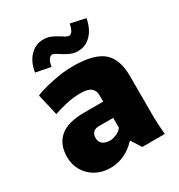

<svg xmlns="http://www.w3.org/2000/svg" viewBox="-175 -846 911 976"><g transform="rotate(-30 281.0 -358.0)"><path d="M192 12Q143 12 105.5 -9Q68 -30 47 -66Q26 -102 26 -147Q26 -184 38 -212.5Q50 -241 73 -260.5Q96 -280 132 -289.5Q168 -299 214 -299H326V-337Q326 -350 322 -360Q318 -370 309 -378Q300 -386 285 -390Q270 -394 248 -394Q204 -394 161 -384Q118 -374 88 -363L59 -489Q83 -500 119 -509Q155 -518 197 -525Q239 -532 281 -532Q346 -532 390.5 -520Q435 -508 460.5 -484.5Q486 -461 497.5 -425Q509 -389 509 -342V-120Q509 -89 511 -56Q513 -23 515 0H383L346 -58H343Q312 -24 273 -6Q234 12 192 12ZM258 -110Q276 -110 298 -120Q320 -130 329 -145V-202H246Q237 -202 229 -200Q221 -198 214.5 -193Q208 -188 204 -179Q200 -170 200 -157Q200 -134 216 -122Q232 -110 258 -110ZM377 -728 465 -709Q454 -651 422 -618Q390 -585 345 -585Q322 -585 303 -593Q284 -601 268.5 -611Q253 -621 241 -628.5Q229 -636 219 -636Q210 -636 201 -624Q192 -612 187 -583L100 -600Q109 -659 142 -692Q175 -725 219 -725Q242 -725 261 -717.5Q280 -710 295.5 -700Q311 -690 323.5 -682.5Q336 -675 345 -675Q354 -675 363 -687.5Q372 -700 377 -728Z"/></g></svg>

Font: Murecho Thin ExtraBold
Style: Regular
Weight: 800
Version: Version 1.010